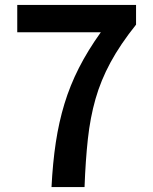

<svg xmlns="http://www.w3.org/2000/svg" viewBox="-20 -759 620 779"><path d="M189 0Q194 -99 206.5 -181.5Q219 -264 241.5 -338Q264 -412 300 -483Q336 -554 389 -628H50V-739H532V-659Q468 -579 428.5 -506Q389 -433 367.5 -357.5Q346 -282 336.5 -195Q327 -108 323 0Z"/></svg>

Font: Noto Sans KR SemiBold
Style: Regular
Weight: 600
Designer: Ryoko NISHIZUKA  (kana, bopomofo & ideographs); Paul D. Hunt (Latin, Greek & Cyrillic); Sandoll Communications , Soo-you
Foundry: Adobe
Version: Version 2.004-H2;hotconv 1.0.118;makeotfexe 2.5.65603